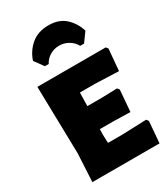

<svg xmlns="http://www.w3.org/2000/svg" viewBox="-223 -1028 987 1129"><g transform="rotate(-30 270.5 -464.0)"><path d="M517 -160 528 -146 516 0H60L70 -190L60 -647H524L535 -633L522 -487L363 -493H260L258 -402H357L461 -405L472 -391L460 -245L344 -248H254L253 -210L255 -154H351ZM114 -792Q133 -850 179 -889Q225 -928 297 -928Q368 -928 410.5 -888.5Q453 -849 470 -792L425 -730H399Q383 -759 354 -776Q325 -793 291 -793Q257 -793 228.5 -776Q200 -759 185 -730H159Z"/></g></svg>

Font: Luna Sans Black
Style: Regular
Weight: 900
Designer: Juan Pablo del Peral
Foundry: Huerta Tipografica
Version: Version 2.001; ttfautohint (v1.5)